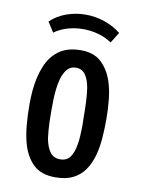

<svg xmlns="http://www.w3.org/2000/svg" viewBox="-80 -732 586 797"><g transform="rotate(10 213.5 -333.5)"><path d="M208 10Q149 10 116.5 -21Q84 -52 69 -103Q59 -138 55 -180Q51 -222 51 -269Q51 -300 53.5 -328.5Q56 -357 62 -383Q68 -409 77 -431Q95 -476 130.5 -502Q166 -528 223 -528Q277 -528 308.5 -499Q340 -470 356 -423Q367 -390 371.5 -349.5Q376 -309 376 -264Q376 -222 373 -183.5Q370 -145 361 -112Q351 -75 332 -47.5Q313 -20 283 -5Q253 10 208 10ZM215 -67Q244 -67 258 -87.5Q272 -108 277 -141Q280 -157 281 -174.5Q282 -192 282.5 -211Q283 -230 282 -250Q282 -286 280.5 -319.5Q279 -353 275 -379Q269 -413 255 -433Q241 -453 215 -453Q200 -453 189 -446Q178 -439 170 -425.5Q162 -412 157 -395Q152 -376 149 -353Q146 -330 145.5 -305Q145 -280 145 -254Q145 -235 145.5 -215.5Q146 -196 147.5 -178.5Q149 -161 151 -145Q157 -110 172 -88.5Q187 -67 215 -67ZM96 -580 69 -622Q97 -649 136 -663Q175 -677 217 -677Q257 -677 296 -664Q335 -651 366 -626L338 -581Q312 -599 280.5 -607.5Q249 -616 217 -616Q184 -616 152.5 -607Q121 -598 96 -580Z"/></g></svg>

Font: Truculenta SemiBold
Style: Regular
Weight: 600
Version: Version 1.002